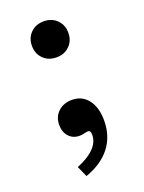

<svg xmlns="http://www.w3.org/2000/svg" viewBox="-115 -485 519 691"><g transform="rotate(-20 144.0 -139.0)"><path d="M164.9 17.1Q164.9 7.6 162.5 3.7Q160.1 -0.3 153.8 -0.3Q151.3 -0.2 148.9 0.2Q146.4 0.5 143.2 1.3Q132.8 4.6 122 4.6Q96.4 4.6 80.9 -12.5Q65.3 -29.5 65.3 -56.5Q65.3 -87.5 85.7 -107Q106.2 -126.5 139 -126.5Q177.4 -126.5 200.2 -97Q222.9 -67.5 222.9 -17.2Q222.9 41.9 190.6 84.2Q158.2 126.6 94.9 149.2L76.4 108.1Q120.2 90.4 142.5 67.4Q164.9 44.4 164.9 17.1ZM70.4 -357.9Q70.4 -388.1 90 -407.5Q109.5 -426.9 140.1 -426.9Q170.7 -426.9 190.3 -407.5Q209.8 -388.1 209.8 -357.9Q209.8 -327.7 190.2 -308.4Q170.7 -289 140.1 -289Q109.5 -289 90 -308.4Q70.4 -327.7 70.4 -357.9Z"/></g></svg>

Font: Playfair Micro SmCond SmLight
Style: Regular
Weight: 360
Width: 4
Designer: Claus Eggers Sørensen
Foundry: Claus Eggers Sørensen
Version: Version 2.100;Glyphs 3.2 (3219)